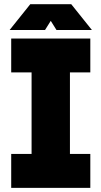

<svg xmlns="http://www.w3.org/2000/svg" viewBox="-20 -909 491 929"><path d="M34.2 -722.7H417V-558.6H318.4V-164.1H417V0H34.2V-164.1H132.8V-558.6H34.2ZM197.8 -763.7H26.4L126.5 -888.7H324.7L424.8 -763.7H253.4L225.6 -808.1Z"/></svg>

Font: Giphurs Black
Style: Regular
Weight: 900
Version: Version 0.920; ttfautohint (v1.8.4.7-5d5b)